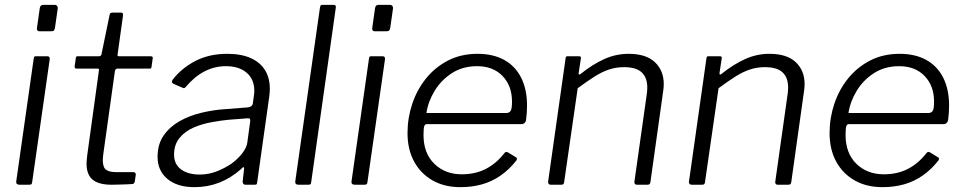

<svg xmlns="http://www.w3.org/2000/svg" viewBox="-20 -762 3975 792"><path d="M113 -13Q112 -4 109.5 -2Q107 0 98 0H61Q53 0 49.5 -3.5Q46 -7 47 -14L119 -520Q120 -527 122 -528.5Q124 -530 129 -530H175Q181 -530 183.5 -526.5Q186 -523 185 -517ZM207 -649Q206 -641 203 -637Q200 -633 191 -633H143Q136 -633 133.5 -638Q131 -643 133 -650L144 -728Q146 -742 158 -742H207Q212 -742 215.5 -737.5Q219 -733 218 -726Z M440 0Q387 0 362 -21Q337 -42 337 -87Q337 -96 338 -105Q339 -114 340 -123L388 -471Q389 -476 387.5 -477.5Q386 -479 381 -479H295Q287 -479 288 -489L293 -524Q294 -528 295.5 -529Q297 -530 301 -530H389Q393 -530 396 -533Q399 -536 399 -540L432 -700Q433 -710 444 -710H479Q485 -710 486.5 -706.5Q488 -703 487 -695L465 -537Q464 -533 465.5 -531.5Q467 -530 471 -530H601Q606 -530 608.5 -528Q611 -526 610 -522L605 -486Q604 -481 603 -480Q602 -479 596 -479H465Q456 -479 454 -469L407 -133Q406 -124 405 -117Q404 -110 404 -102Q404 -71 418 -61.5Q432 -52 458 -52H531Q535 -52 538 -48.5Q541 -45 540 -41L536 -13Q535 -6 528 -3Q518 -2 501 -1.5Q484 -1 467 -0.5Q450 0 440 0Z M975 -65Q932 -27 884 -8.5Q836 10 782 10Q711 10 670.5 -24Q630 -58 630 -115Q630 -167 655 -203Q680 -239 720.5 -262Q761 -285 811.5 -297Q862 -309 912 -312L1002 -319Q1021 -321 1023 -336L1027 -365Q1028 -370 1028.5 -376Q1029 -382 1029 -387Q1029 -435 997.5 -462Q966 -489 912 -489Q865 -489 823.5 -467.5Q782 -446 745 -402Q742 -399 739.5 -398.5Q737 -398 733 -400L694 -417Q691 -419 689.5 -422.5Q688 -426 692 -433Q729 -481 786 -510.5Q843 -540 917 -540Q975 -540 1014 -522.5Q1053 -505 1073 -473Q1093 -441 1093 -396Q1093 -389 1092.5 -381.5Q1092 -374 1091 -366L1041 -11Q1040 -3 1038 -1.5Q1036 0 1029 0H992Q987 0 984 -3.5Q981 -7 981 -14L987 -67Q986 -79 975 -65ZM1012 -261Q1013 -269 1010.5 -272Q1008 -275 1001 -274L923 -268Q892 -265 853 -258Q814 -251 779 -236Q744 -221 721 -193.5Q698 -166 698 -124Q698 -85 726.5 -63.5Q755 -42 804 -42Q840 -42 873.5 -55Q907 -68 935 -87Q963 -108 980 -130.5Q997 -153 1000 -173Z M1264 -13Q1263 -4 1261 -2Q1259 0 1249 0H1212Q1204 0 1200.5 -3.5Q1197 -7 1198 -14L1300 -732Q1302 -739 1303.5 -740.5Q1305 -742 1311 -742H1356Q1368 -742 1365 -729Z M1496 -13Q1495 -4 1492.5 -2Q1490 0 1481 0H1444Q1436 0 1432.5 -3.5Q1429 -7 1430 -14L1502 -520Q1503 -527 1505 -528.5Q1507 -530 1512 -530H1558Q1564 -530 1566.5 -526.5Q1569 -523 1568 -517ZM1590 -649Q1589 -641 1586 -637Q1583 -633 1574 -633H1526Q1519 -633 1516.5 -638Q1514 -643 1516 -650L1527 -728Q1529 -742 1541 -742H1590Q1595 -742 1598.5 -737.5Q1602 -733 1601 -726Z M1879 10Q1813 10 1764 -18Q1715 -46 1688 -96Q1661 -146 1661 -213Q1661 -275 1680.5 -333.5Q1700 -392 1737.5 -438.5Q1775 -485 1828.5 -512.5Q1882 -540 1950 -540Q2014 -540 2059.5 -515Q2105 -490 2129.5 -442Q2154 -394 2154 -326Q2154 -312 2153 -297.5Q2152 -283 2150 -267Q2149 -260 2144 -255Q2139 -250 2131 -250H1740Q1733 -250 1730 -241.5Q1727 -233 1727 -205Q1727 -130 1771.5 -86.5Q1816 -43 1885 -43Q1941 -43 1984.5 -65.5Q2028 -88 2062 -132Q2066 -136 2069.5 -135.5Q2073 -135 2076 -133L2107 -114Q2116 -110 2110 -100Q2080 -62 2044.5 -37.5Q2009 -13 1968 -1.5Q1927 10 1879 10ZM2070 -296Q2080 -296 2086 -304Q2092 -312 2092 -343Q2092 -408 2053 -448.5Q2014 -489 1948 -489Q1889 -489 1844.5 -460.5Q1800 -432 1773 -387.5Q1746 -343 1739 -296Z M2252 0Q2246 0 2243 -4Q2240 -8 2241 -13L2313 -521Q2314 -527 2315.5 -528.5Q2317 -530 2322 -530H2368Q2373 -530 2375 -528Q2377 -526 2376 -520L2367 -461Q2366 -450 2375 -457Q2425 -497 2473 -518.5Q2521 -540 2573 -540Q2645 -540 2681.5 -505.5Q2718 -471 2718 -415Q2718 -409 2717.5 -402.5Q2717 -396 2716 -389L2663 -11Q2662 -5 2659.5 -2.5Q2657 0 2650 0H2607Q2601 0 2598.5 -4Q2596 -8 2597 -13L2648 -374Q2649 -381 2649.5 -388Q2650 -395 2650 -401Q2650 -442 2627 -463.5Q2604 -485 2554 -485Q2522 -485 2493 -475.5Q2464 -466 2433 -446.5Q2402 -427 2363 -398L2307 -10Q2306 -4 2303.5 -2Q2301 0 2294 0H2252Z M2833 0Q2827 0 2824 -4Q2821 -8 2822 -13L2894 -521Q2895 -527 2896.5 -528.5Q2898 -530 2903 -530H2949Q2954 -530 2956 -528Q2958 -526 2957 -520L2948 -461Q2947 -450 2956 -457Q3006 -497 3054 -518.5Q3102 -540 3154 -540Q3226 -540 3262.5 -505.5Q3299 -471 3299 -415Q3299 -409 3298.5 -402.5Q3298 -396 3297 -389L3244 -11Q3243 -5 3240.5 -2.5Q3238 0 3231 0H3188Q3182 0 3179.5 -4Q3177 -8 3178 -13L3229 -374Q3230 -381 3230.5 -388Q3231 -395 3231 -401Q3231 -442 3208 -463.5Q3185 -485 3135 -485Q3103 -485 3074 -475.5Q3045 -466 3014 -446.5Q2983 -427 2944 -398L2888 -10Q2887 -4 2884.5 -2Q2882 0 2875 0H2833Z M3620 10Q3554 10 3505 -18Q3456 -46 3429 -96Q3402 -146 3402 -213Q3402 -275 3421.5 -333.5Q3441 -392 3478.5 -438.5Q3516 -485 3569.5 -512.5Q3623 -540 3691 -540Q3755 -540 3800.5 -515Q3846 -490 3870.5 -442Q3895 -394 3895 -326Q3895 -312 3894 -297.5Q3893 -283 3891 -267Q3890 -260 3885 -255Q3880 -250 3872 -250H3481Q3474 -250 3471 -241.5Q3468 -233 3468 -205Q3468 -130 3512.5 -86.5Q3557 -43 3626 -43Q3682 -43 3725.5 -65.5Q3769 -88 3803 -132Q3807 -136 3810.5 -135.5Q3814 -135 3817 -133L3848 -114Q3857 -110 3851 -100Q3821 -62 3785.5 -37.5Q3750 -13 3709 -1.5Q3668 10 3620 10ZM3811 -296Q3821 -296 3827 -304Q3833 -312 3833 -343Q3833 -408 3794 -448.5Q3755 -489 3689 -489Q3630 -489 3585.5 -460.5Q3541 -432 3514 -387.5Q3487 -343 3480 -296Z"/></svg>

Font: Libre Franklin Light
Style: Italic
Weight: 300
Italic angle: -8°
Designer: Pablo Impallari, Rodrigo Fuenzalida, Nhung Nguyen
Foundry: Impallari Type
Version: Version 3.000